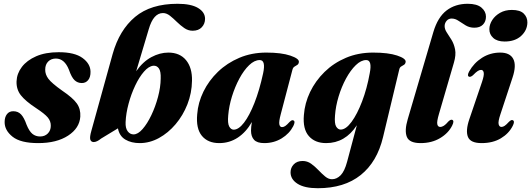

<svg xmlns="http://www.w3.org/2000/svg" viewBox="-20 -745 2808 1015"><path d="M192 -23.5Q217 -23.5 232.8 -39.5Q248.5 -55.5 248.5 -80Q249 -104 232.8 -123.8Q216.5 -143.5 170 -174Q114.5 -210.5 90.2 -241.5Q66 -272.5 67.5 -315Q69 -356 95.5 -391Q122 -426 171.2 -447.5Q220.5 -469 290.5 -469Q374.5 -469 416.2 -438.5Q458 -408 458.5 -366Q459 -337.5 446.2 -321.8Q433.5 -306 412.5 -306Q390 -306 374 -321.2Q358 -336.5 344.5 -376Q321 -435.5 275.5 -435.5Q250.5 -435.5 234.8 -419.8Q219 -404 219 -377Q218.5 -351.5 236 -328.2Q253.5 -305 308.5 -266Q365.5 -227.5 386.2 -198Q407 -168.5 404.5 -128.5Q400.5 -67.5 340 -28Q279.5 11.5 182 11.5Q89 11.5 46.5 -22.2Q4 -56 4.5 -100Q4.5 -125.5 16.5 -141.2Q28.5 -157 50 -157Q75.5 -157 91.5 -140Q107.5 -123 120.5 -85.5Q134.5 -51 151.5 -37.2Q168.5 -23.5 192 -23.5Z M766 -589.5 700 -368.5Q735.5 -419 780.2 -443Q825 -467 870 -467Q930.5 -467 963.5 -427Q996.5 -387 995 -318Q994 -253 970.8 -193.8Q947.5 -134.5 908.2 -88.2Q869 -42 820 -15.2Q771 11.5 718.5 11.5Q674 11.5 642.5 -7.2Q611 -26 603.5 -66.5L514.5 -12.5Q492 6 475 6Q461 5.5 457.2 -7.5Q453.5 -20.5 463 -53.5L575.5 -459.5Q611 -586 694 -655.5Q777 -725 918.5 -725Q990 -725 1027 -702.8Q1064 -680.5 1064 -645.5Q1064 -619.5 1046.8 -601Q1029.5 -582.5 998.5 -582.5Q974.5 -582.5 954 -596.8Q933.5 -611 915 -629.2Q896.5 -647.5 878.5 -661.8Q860.5 -676 841.5 -676Q816.5 -676 797.8 -655.2Q779 -634.5 766 -589.5ZM790.5 -397.5Q766 -395 741 -366.2Q716 -337.5 694.8 -292.8Q673.5 -248 659.8 -197Q646 -146 644 -99.5Q642.5 -67.5 655 -51Q667.5 -34.5 686 -34.5Q709 -34.5 733.8 -62.8Q758.5 -91 780 -136Q801.5 -181 815.2 -232.2Q829 -283.5 829.5 -329.5Q831 -367.5 820 -383.2Q809 -399 790.5 -397.5Z M1464.5 -142.5Q1453.5 -101.5 1456.8 -87.2Q1460 -73 1471 -73Q1479.5 -73 1488.2 -79Q1497 -85 1510.5 -100Q1518 -107 1522.2 -108.8Q1526.5 -110.5 1531 -108.5Q1543 -103.5 1530.5 -78.5Q1510 -38.5 1469 -13.5Q1428 11.5 1377 11.5Q1339 11.5 1323 -6Q1307 -23.5 1307 -54.5Q1307 -72.5 1311.5 -100Q1281 -46.5 1237 -17.5Q1193 11.5 1139 11.5Q1079 11.5 1047.2 -27Q1015.5 -65.5 1022.5 -141Q1027 -202.5 1055.5 -260.8Q1084 -319 1132.2 -365.5Q1180.5 -412 1245.5 -439.5Q1310.5 -467 1388 -467Q1468 -467 1515 -451Q1562 -435 1560 -417.5Q1559 -406.5 1551.8 -402Q1544.5 -397.5 1536.8 -392.8Q1529 -388 1526 -376.5ZM1186.5 -135.5Q1182.5 -93 1191.8 -76.2Q1201 -59.5 1215.5 -59.5Q1241.5 -59.5 1270 -96.5Q1298.5 -133.5 1325 -200.5Q1351.5 -267.5 1371 -357.5Q1386 -427.5 1353 -427.5Q1325 -427.5 1297 -400.5Q1269 -373.5 1245.5 -329.8Q1222 -286 1206.2 -235Q1190.5 -184 1186.5 -135.5Z M2005 -20.5Q1974 110.5 1887 180.2Q1800 250 1660 250Q1590 250 1553 226.5Q1516 203 1516 166Q1516 141.5 1533 123.8Q1550 106 1580 106Q1604.5 106 1624.8 120.5Q1645 135 1663.2 154.2Q1681.5 173.5 1699 188Q1716.5 202.5 1735 202.5Q1760 202.5 1780.8 181.5Q1801.5 160.5 1815 110L1866.5 -83Q1805 11.5 1704 11.5Q1645 11.5 1612.5 -25.8Q1580 -63 1586.5 -137Q1591 -199.5 1619.2 -258.5Q1647.5 -317.5 1695.8 -364.8Q1744 -412 1809 -439.5Q1874 -467 1952.5 -467Q2032.5 -467 2079.2 -451.5Q2126 -436 2124.5 -418Q2123 -407 2115.8 -402.5Q2108.5 -398 2100.8 -393.5Q2093 -389 2090.5 -377ZM1751 -134.5Q1747.5 -91.5 1757.2 -75.8Q1767 -60 1781 -60Q1808.5 -60 1838.5 -100.8Q1868.5 -141.5 1894.2 -209Q1920 -276.5 1934.5 -357.5Q1948.5 -427.5 1916 -427.5Q1888.5 -427.5 1860.8 -400.5Q1833 -373.5 1809.2 -329.8Q1785.5 -286 1770 -234.8Q1754.5 -183.5 1751 -134.5Z M2452.5 -725Q2501.5 -725 2525.2 -704.8Q2549 -684.5 2549 -657Q2549 -631 2533 -614.8Q2517 -598.5 2487.5 -598.5Q2462.5 -598.5 2442.2 -610.5Q2422 -622.5 2404.2 -634.8Q2386.5 -647 2367.5 -647Q2351.5 -647 2341.2 -635.2Q2331 -623.5 2330.5 -607.5Q2330.5 -590.5 2342 -573.2Q2353.5 -556 2366.8 -534.5Q2380 -513 2385.8 -483.8Q2391.5 -454.5 2379.5 -413.5L2300.5 -142.5Q2288.5 -102 2291.8 -88Q2295 -74 2307 -74Q2316.5 -74 2326.8 -80.5Q2337 -87 2350.5 -103Q2362.5 -114.5 2370.5 -111.5Q2383 -106.5 2370.5 -81.5Q2350.5 -41 2306.5 -14.8Q2262.5 11.5 2203.5 11.5Q2144 11.5 2130.8 -21.5Q2117.5 -54.5 2135.5 -115L2271 -576Q2294.5 -654.5 2340.8 -689.8Q2387 -725 2452.5 -725Z M2647.5 -525.5Q2608.5 -525.5 2587.5 -544.5Q2566.5 -563.5 2567 -591.5Q2567.5 -616.5 2582.5 -639.5Q2597.5 -662.5 2624 -677.5Q2650.5 -692.5 2686 -692.5Q2729.5 -692.5 2749 -673Q2768.5 -653.5 2768 -625.5Q2767 -584.5 2734.8 -555Q2702.5 -525.5 2647.5 -525.5ZM2625.5 -141Q2612.5 -102.5 2616 -88.2Q2619.5 -74 2631 -74Q2639 -74 2648 -80Q2657 -86 2670.5 -101Q2678 -108 2682.5 -109.8Q2687 -111.5 2691 -109.5Q2703 -104 2690.5 -79.5Q2670 -39 2627.8 -13.8Q2585.5 11.5 2526 11.5Q2467 11.5 2453.8 -21.2Q2440.5 -54 2461 -114.5L2528 -311.5Q2540 -347 2537.2 -361.2Q2534.5 -375.5 2523 -375.5Q2515 -375.5 2505.5 -369.5Q2496 -363.5 2480 -347Q2467.5 -336.5 2459.5 -339.5Q2448 -344.5 2460 -367Q2485 -412 2528.2 -439.5Q2571.5 -467 2624.5 -467Q2676 -467 2693.5 -433.2Q2711 -399.5 2689.5 -335Z"/></svg>

Font: Fraunces 72pt
Style: Bold Italic
Weight: 700
Italic angle: -16°
Version: Version 1.000;[b76b70a41]